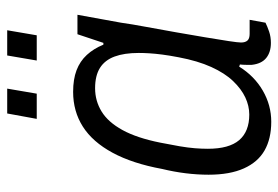

<svg xmlns="http://www.w3.org/2000/svg" viewBox="-140 -621 773 533"><g transform="rotate(-90 246.5 -354.5)"><path d="M175 12Q128 12 95.5 -6.5Q63 -25 45.5 -64Q28 -103 28 -162Q28 -193 32 -225.5Q36 -258 44 -291Q59 -373 89 -428.5Q119 -484 161.5 -511Q204 -538 258 -538Q293 -538 318 -528.5Q343 -519 360.5 -500Q378 -481 389 -454H394L418 -526H472L450 -405Q446 -376 438.5 -336Q431 -296 423.5 -253Q416 -210 409.5 -171.5Q403 -133 399 -106.5Q395 -80 395 -72Q395 -60 400.5 -54Q406 -48 419 -48H458L450 -4Q440 1 425.5 6Q411 11 394 11Q368 11 352 -2Q336 -15 333 -42Q333 -49 333 -57.5Q333 -66 334 -75L328 -77Q302 -35 261.5 -11.5Q221 12 175 12ZM195 -49Q219 -49 242.5 -60Q266 -71 288 -94Q310 -117 327 -154.5Q344 -192 354 -245Q359 -271 361.5 -290.5Q364 -310 365 -326Q366 -342 366 -356Q366 -396 356 -423Q346 -450 324.5 -463.5Q303 -477 268 -477Q233 -477 203.5 -459Q174 -441 152 -401Q130 -361 117 -296Q111 -266 107 -242.5Q103 -219 101.5 -200Q100 -181 100 -164Q100 -105 124 -77Q148 -49 195 -49ZM183 -639 198 -721H267L253 -639ZM345 -639 359 -721H429L415 -639Z"/></g></svg>

Font: Archivo SemiCondensed Light
Style: Italic
Weight: 300
Width: 4
Italic angle: -10°
Designer: Hector Gatti
Foundry: Omnibus-Type
Version: Version 2.001